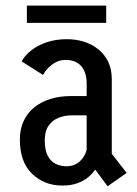

<svg xmlns="http://www.w3.org/2000/svg" viewBox="-20 -652 490 686"><path d="M364.4 13.6 298.4 -75.6 350 -140.1 432.6 -34.3ZM292.6 -131.6 338.1 -78.7Q332.9 -64.9 322.6 -49.3Q312.4 -33.7 296.4 -19.9Q280.4 -6.1 257.2 2.4Q234 11 202.3 11Q139 11 95 -30.8Q51 -72.5 51 -153.6Q51 -191.6 64.9 -220.5Q78.7 -249.4 103.1 -269Q127.6 -288.6 160.6 -298.6Q193.6 -308.7 231.6 -308.7H300.8V-239.9H236.4Q210.9 -239.9 188.9 -231Q166.9 -222.2 153.4 -202.6Q139.9 -183 139.9 -150.6Q139.9 -116.4 150.3 -96Q160.7 -75.6 178.4 -66.8Q196 -57.9 217.7 -57.9Q239.2 -57.9 255.2 -68.1Q271.2 -78.3 280.8 -95.1Q290.4 -111.9 292.6 -131.6ZM219.1 -512Q251.9 -512 280.6 -502.8Q309.4 -493.5 331.8 -475.4Q354.1 -457.2 366.8 -430.8Q379.4 -404.3 379.4 -369.9V-77.4L289.6 -94.1V-353.3Q289.6 -375.1 284 -391.2Q278.5 -407.3 268.6 -417.6Q258.8 -427.9 245 -432.9Q231.3 -437.9 214.6 -437.9Q194.9 -437.9 179.1 -429.4Q163.2 -420.9 151.7 -408.6Q140.1 -396.4 133.6 -384.3L57.4 -432.6Q68.2 -453.3 90.9 -471.4Q113.5 -489.4 146 -500.7Q178.6 -512 219.1 -512ZM76 -632.1H359.4V-570.4H76Z"/></svg>

Font: League Mono Thin Condensed
Style: Regular
Weight: 100
Width: 1
Designer: Tyler Finck
Foundry: The League of Moveable Type / Tyler Finck
Version: Version 2.300;RELEASE